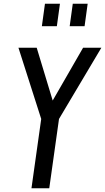

<svg xmlns="http://www.w3.org/2000/svg" viewBox="-20 -1005 561 1025"><path d="M148 0 200 -370 78.5 -750H176L272 -433H241L423.5 -750H521L295 -370L243 0ZM203.5 -865 220 -985H300L283.5 -865ZM352 -865 368.5 -985H448L431.5 -865Z"/></svg>

Font: Mohave Light Medium
Style: Italic
Weight: 500
Italic angle: -8°
Version: Version 2.003